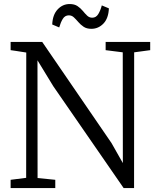

<svg xmlns="http://www.w3.org/2000/svg" viewBox="-20 -956 800 976"><path d="M34 0V-42L113 -52L113.5 -689Q101 -691 87.5 -693Q74 -695 60.8 -697.2Q47.5 -699.5 34 -701V-743H194.5L547 -228.5L604.5 -127L604 -690L517 -701V-743H743.5V-701L662 -690L661.5 0H608.5L251 -517.5L170.5 -649.5L171 -51L261 -42V0ZM444.5 -809.5Q420.5 -809.5 405 -820Q389.5 -830.5 378 -844Q366.5 -857.5 355.5 -867.8Q344.5 -878 330 -878Q310 -878 299 -859.8Q288 -841.5 281 -816.5L245.5 -831.5Q247.5 -881 273 -908.2Q298.5 -935.5 334 -935.5Q358.5 -935.5 374 -925Q389.5 -914.5 400.8 -900.8Q412 -887 423 -876.5Q434 -866 449 -866Q468.5 -866 479.8 -884.8Q491 -903.5 497.5 -928.5L533.5 -913.5Q531.5 -863 505.8 -836.2Q480 -809.5 444.5 -809.5Z"/></svg>

Font: Merriweather 24pt Light
Style: Regular
Weight: 300
Designer: Eben Sorkin
Foundry: Eben Sorkin
Version: Version 2.100